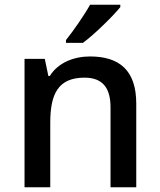

<svg xmlns="http://www.w3.org/2000/svg" viewBox="-20 -786 671 806"><path d="M485 -756V-766H358C333 -721 287 -655 257 -618V-606H328C377 -642 455 -719 485 -756ZM358 -549C290 -549 224 -523 189 -467H183L168 -539H83V0H191V-271C191 -393 225 -460 335 -460C410 -460 444 -418 444 -335V0H552V-351C552 -490 482 -549 358 -549Z"/></svg>

Font: Noto Sans Lisu Medium
Style: Regular
Weight: 500
Designer: Monotype Design Team. David Williams.
Foundry: Monotype Imaging Inc.
Version: Version 2.102